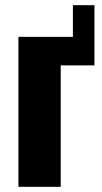

<svg xmlns="http://www.w3.org/2000/svg" viewBox="-20 -720 393 740"><path d="M51 0V-578H261V-700H344V-468H214V0Z"/></svg>

Font: Oswald
Style: Bold
Weight: 700
Designer: Vernon Adams
Foundry: Vernon Adams
Version: Version 4.103;gftools[0.9.33.dev8+g029e19f]